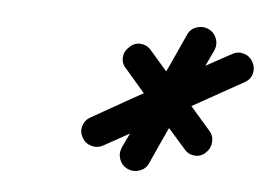

<svg xmlns="http://www.w3.org/2000/svg" viewBox="-33 -592 519 371"><g transform="rotate(5 226.0 -406.5)"><path d="M318 -534Q323 -545 335 -549Q347 -553 358 -548Q369 -543 373.5 -531.5Q378 -520 373 -508Q346 -451 319 -394Q292 -337 266 -279Q266 -279 266 -279Q266 -279 266 -279Q261 -268 249 -264Q237 -260 226 -265Q215 -270 210.5 -281.5Q206 -293 211 -305Q238 -362 265 -419Q292 -476 318 -534Q318 -534 318 -534Q318 -534 318 -534ZM408 -504Q419 -510 430.5 -506.5Q442 -503 448 -492Q454 -481 451 -469.5Q448 -458 437 -452Q371 -415 305.5 -378.5Q240 -342 175 -306Q164 -300 152 -303.5Q140 -307 134 -318Q128 -329 131.5 -340.5Q135 -352 146 -358Q211 -395 276.5 -431.5Q342 -468 408 -504Q408 -504 408 -504Q408 -504 408 -504ZM206 -458Q197 -467 198 -479.5Q199 -492 209 -500Q218 -509 230.5 -508Q243 -507 251 -497Q282 -461 314 -424.5Q346 -388 377 -352Q377 -352 377 -352Q377 -352 377 -352Q385 -343 384 -330.5Q383 -318 374 -310Q365 -301 352.5 -302Q340 -303 332 -313Q300 -349 268.5 -385.5Q237 -422 206 -458Q206 -458 206 -458Q206 -458 206 -458Z"/></g></svg>

Font: FRB American Cursive Guidelines
Style: Bold Italic
Weight: 700
Italic angle: -25°
Version: Version 2.0;Modular Font Editor K font №1